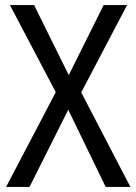

<svg xmlns="http://www.w3.org/2000/svg" viewBox="-20 -734 536 754"><path d="M492 0H395L248 -303L96 0H4L199 -372L19 -714H114L250 -439L387 -714H479L299 -371Z"/></svg>

Font: Noto Sans Display SemiCondensed
Style: Regular
Weight: 400
Width: 4
Version: Version 2.003